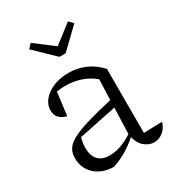

<svg xmlns="http://www.w3.org/2000/svg" viewBox="-173 -807 839 920"><g transform="rotate(-30 247.0 -347.0)"><path d="M187 10Q123 9 84 -27Q45 -63 45 -119Q45 -147 57.5 -167.5Q70 -188 101 -205Q132 -222 188 -239Q244 -256 331 -276L335 -389Q270 -443 176 -443Q154 -443 130 -439L114 -312Q58 -326 58 -376Q58 -407 80 -433Q102 -459 139 -474Q176 -489 222 -489Q272 -489 315.5 -469.5Q359 -450 392 -413V-59L494 -62Q485 -30 462.5 -12.5Q440 5 413 5Q386 5 362 -14.5Q338 -34 328 -72Q296 -45 262.5 -24.5Q229 -4 187 10ZM113 -136Q113 -93 134.5 -70Q156 -47 198 -47Q256 -47 325 -91L330 -235L121 -192Q113 -164 113 -136ZM224 -577 116 -681 138 -704 242 -625 344 -704 366 -681 258 -577Z"/></g></svg>

Font: Piazzolla Light
Style: Regular
Weight: 300
Designer: Juan Pablo del Peral
Foundry: Huerta Tipografica
Version: Version 1.330